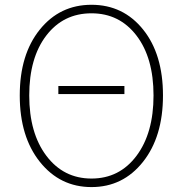

<svg xmlns="http://www.w3.org/2000/svg" viewBox="-20 -759 754 792"><path d="M220.7 -371.1V-404.3H493.2V-371.1ZM61.5 -365.2Q61.5 -534.2 144 -636.7Q226.6 -739.3 357.4 -739.3Q488.3 -739.3 570.3 -637.2Q652.3 -535.2 652.3 -365.2Q652.3 -195.3 569.8 -91.3Q487.3 12.7 357.4 12.7Q227.5 12.7 144.5 -91.3Q61.5 -195.3 61.5 -365.2ZM357.4 -704.1Q241.2 -704.1 170.9 -612.3Q100.6 -520.5 100.6 -365.2Q100.6 -210 171.4 -116.2Q242.2 -22.5 357.4 -22.5Q472.7 -22.5 543 -116.2Q613.3 -210 613.3 -365.2Q613.3 -520.5 543 -612.3Q472.7 -704.1 357.4 -704.1Z"/></svg>

Font: Bpmf Zihi Sans ExtraLight
Style: ExtraLight
Weight: 250
Foundry: But Ko
Version: Version 1.320